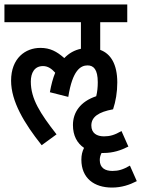

<svg xmlns="http://www.w3.org/2000/svg" viewBox="-20 -642 637 866"><path d="M162 -426C95 -426 30 -380 30 -278C30 -185 89 -86 168 13L235 -36C161 -131 119 -196 119 -274C119 -314 136 -344 174 -344C196 -344 213 -332 229 -314C219 -290 211 -260 205 -226L288 -205C307 -326 344 -347 375 -347C402 -347 421 -329 421 -271C421 -249 419 -228 414 -208C342 -184 309 -135 309 -78C309 -30 328 4 359 25C351 41 347 58 347 78C347 162 405 204 485 204C528 204 564 192 597 175L566 105C535 123 514 129 487 129C455 129 430 116 430 80C430 68 433 58 438 48C441 48 444 48 447 48C490 48 526 36 559 19L528 -51C497 -33 476 -27 449 -27C417 -27 392 -41 392 -76C392 -115 425 -137 490 -149C502 -185 509 -226 509 -270C509 -353 479 -400 432 -417V-542H554V-622H0V-542H345V-422C316 -416 291 -402 270 -380C236 -410 206 -426 162 -426Z"/></svg>

Font: Noto Sans Devanagari UI ExtraCondensed Medium
Style: Regular
Weight: 500
Width: 2
Designer: Jelle Bosma - Monotype Design Team
Foundry: Monotype Imaging Inc.
Version: Version 2.003